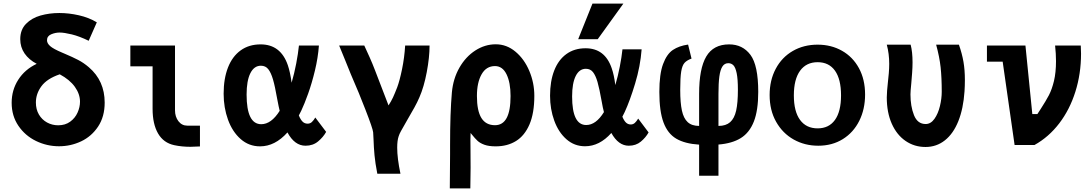

<svg xmlns="http://www.w3.org/2000/svg" viewBox="-20 -802 6040 1062"><path d="M44.5 -233.5Q44.5 -304 81 -361Q117.5 -418 183 -449Q140 -471.5 116 -506.2Q92 -541 92 -585.5Q92 -637.5 123.8 -670Q155.5 -702.5 204.2 -716.2Q253 -730 308.5 -730Q361 -730 416.2 -717.5Q471.5 -705 515.5 -678.5L470.5 -576.5Q419 -601.5 376.8 -611.8Q334.5 -622 310 -622Q286 -622 263 -612.2Q240 -602.5 240 -579Q240 -562.5 257.5 -547Q275 -531.5 323.5 -511L337.5 -505Q381.5 -486.5 412.2 -470.5Q443 -454.5 471.5 -430Q559 -355 559 -234.5Q559 -157 522.8 -102.2Q486.5 -47.5 428.8 -20.2Q371 7 306.5 7Q239.5 7 179.2 -22.2Q119 -51.5 81.8 -106.2Q44.5 -161 44.5 -233.5ZM422.5 -239.5Q422.5 -282 394 -321.8Q365.5 -361.5 310.5 -391Q240 -367 209.2 -325.2Q178.5 -283.5 178.5 -235Q178.5 -197 195.2 -168.5Q212 -140 240.2 -124.5Q268.5 -109 302 -109Q341 -109 368.2 -129Q395.5 -149 409 -179.2Q422.5 -209.5 422.5 -239.5Z M824 -200V-435H701V-550H948V-192Q948 -156 967 -131.5Q986 -107 1016 -107H1086V8Q1050 10 1033.5 10Q986 10 944 1Q884.5 -11.5 854.2 -63.8Q824 -116 824 -200Z M1217 -283.5Q1217 -367 1241 -428.5Q1265 -490 1311 -523.2Q1357 -556.5 1421.5 -556.5Q1532.5 -556.5 1572 -441.5Q1585 -403.5 1593 -344.5Q1608 -396 1618.5 -451Q1629 -506 1633.5 -550H1744Q1739 -482.5 1722 -412Q1705 -341.5 1684.5 -284.2Q1664 -227 1646.5 -190L1633 -163.5Q1642.5 -140 1653.8 -129Q1665 -118 1681.5 -118Q1695.5 -118 1705.2 -127.2Q1715 -136.5 1724 -152L1784 -72.5Q1768 -43.5 1739.5 -19.8Q1711 4 1670 4Q1609.5 4 1570 -69.5Q1501 7.5 1418.5 7.5Q1357 7.5 1311.2 -32.8Q1265.5 -73 1241.2 -139.8Q1217 -206.5 1217 -283.5ZM1425 -115Q1480.5 -115 1527 -189Q1521.5 -211 1514.5 -248.5Q1506.5 -292.5 1501.2 -317.2Q1496 -342 1490 -362.5Q1479 -400 1464 -419.2Q1449 -438.5 1423 -438.5Q1385.5 -438.5 1364.8 -397Q1344 -355.5 1344 -279Q1344 -115 1425 -115Z M2046 -33Q2045 -58.5 2044 -70Q2042 -91 2000.8 -196.8Q1959.5 -302.5 1939 -348Q1925.5 -378 1891 -464.5Q1864.5 -530.5 1856 -550H1995Q2008.5 -521 2024.5 -485.2Q2040.5 -449.5 2054 -414L2129 -219Q2143.5 -241 2153.8 -263.2Q2164 -285.5 2177 -319Q2190.5 -355 2203.8 -419.2Q2217 -483.5 2221 -550H2356Q2356 -485 2340.5 -403Q2325 -321 2300 -264Q2288.5 -237 2272.2 -207.5Q2256 -178 2232.5 -138Q2207 -93.5 2198 -77.2Q2189 -61 2185 -48Q2177 -24.5 2177 14.5Q2177 73.5 2195 159H2067Q2055.5 99.5 2051.5 56.5Q2047.5 13.5 2046 -33Z M2468 240 2469.5 51V20.5V1Q2469.5 -179 2479.5 -291Q2486.5 -367 2521.2 -427.8Q2556 -488.5 2609.2 -522.8Q2662.5 -557 2722 -557Q2782.5 -557 2831.2 -516.2Q2880 -475.5 2907.8 -409.5Q2935.5 -343.5 2935.5 -272Q2935.5 -176.5 2908.8 -114Q2882 -51.5 2834.2 -22Q2786.5 7.5 2722 7.5Q2684 7.5 2659.8 -1.2Q2635.5 -10 2621.5 -23Q2607.5 -36 2589.5 -58.5L2583 -66.5Q2582 -51.5 2582 -27.5Q2582 8.5 2582.5 30.5L2583 126.5Q2583 183 2581.5 240ZM2804 -271Q2804 -345.5 2781.8 -391Q2759.5 -436.5 2718 -436.5Q2669.5 -436.5 2643.8 -391Q2618 -345.5 2618 -271Q2618 -189 2642.8 -149.2Q2667.5 -109.5 2718 -109.5Q2761 -109.5 2782.5 -149.5Q2804 -189.5 2804 -271Z M3022.5 -272.5Q3022.5 -352.5 3045.5 -411.8Q3068.5 -471 3112.8 -503Q3157 -535 3219 -535Q3326 -535 3363.5 -424.5Q3376.5 -387.5 3383.5 -331.5Q3398 -380.5 3408.2 -433.2Q3418.5 -486 3423 -529H3529Q3522 -435.5 3493 -339.8Q3464 -244 3435.5 -182.5L3422.5 -156.5Q3431.5 -134.5 3442.5 -124Q3453.5 -113.5 3469 -113.5Q3482 -113.5 3491.5 -122.2Q3501 -131 3510 -146L3567.5 -69.5Q3552 -41.5 3524.8 -18.8Q3497.5 4 3458 4Q3400.5 4 3361.5 -66.5Q3296 7 3216 7Q3157 7 3113 -31.8Q3069 -70.5 3045.8 -134.5Q3022.5 -198.5 3022.5 -272.5ZM3178 -585 3257 -782H3428L3286 -585ZM3222.5 -110.5Q3276.5 -110.5 3320.5 -182Q3314 -206.5 3308.5 -239Q3295.5 -312 3285 -348.5Q3274.5 -384.5 3260 -403Q3245.5 -421.5 3220.5 -421.5Q3184.5 -421.5 3164.5 -381.8Q3144.5 -342 3144.5 -268.5Q3144.5 -110.5 3222.5 -110.5Z M3847 -2Q3768 -7 3720.5 -35Q3673 -63 3650 -124.8Q3627 -186.5 3627 -293.5Q3627 -392 3647.5 -447.5Q3668 -503 3702 -525.8Q3736 -548.5 3786 -555.5L3805 -478Q3779 -468.5 3766.2 -454.2Q3753.5 -440 3748 -406.8Q3742.5 -373.5 3742.5 -305Q3742.5 -233.5 3751.8 -190.5Q3761 -147.5 3783.8 -126.5Q3806.5 -105.5 3847 -105.5V-283Q3847 -422.5 3886.5 -489.5Q3926 -556.5 4013 -556.5Q4087.5 -556.5 4130.8 -498.8Q4174 -441 4174 -293.5Q4174 -191.5 4149.8 -129.8Q4125.5 -68 4077.5 -38.2Q4029.5 -8.5 3954 -2.5V170H3847ZM4061.5 -305.5Q4061.5 -364.5 4054.8 -397Q4048 -429.5 4036.5 -441Q4025 -452.5 4008.5 -452.5Q3987.5 -452.5 3975.8 -434.2Q3964 -416 3959 -379.2Q3954 -342.5 3954 -283V-105.5Q3995 -105.5 4018.5 -126.2Q4042 -147 4051.8 -190Q4061.5 -233 4061.5 -305.5Z M4237 -276.5Q4237 -358 4270.8 -421.5Q4304.5 -485 4365 -520Q4425.5 -555 4502.5 -555Q4577.5 -555 4637.2 -521.2Q4697 -487.5 4731 -425Q4765 -362.5 4765 -279Q4765 -198 4732.8 -133.5Q4700.5 -69 4641.8 -32.5Q4583 4 4506 4Q4431.5 4 4370.2 -30.2Q4309 -64.5 4273 -128.2Q4237 -192 4237 -276.5ZM4632 -274.5Q4632 -364 4598.5 -411Q4565 -458 4502.5 -458Q4440 -458 4405.5 -410.8Q4371 -363.5 4371 -274.5Q4371 -185.5 4405.2 -138.8Q4439.5 -92 4502.5 -92Q4565 -92 4598.5 -138.8Q4632 -185.5 4632 -274.5Z M4885 -263Q4885 -280 4886.8 -301.8Q4888.5 -323.5 4891 -345Q4894 -369.5 4896.2 -397Q4898.5 -424.5 4898.5 -448.5Q4898.5 -505.5 4885 -555H5017Q5027.5 -515.5 5027.5 -457Q5027.5 -430.5 5025.2 -399Q5023 -367.5 5020.5 -340.5Q5016 -296.5 5016 -280Q5016 -214 5035.5 -165Q5055 -116 5100 -116Q5128.5 -116 5148.8 -144.8Q5169 -173.5 5179 -215.2Q5189 -257 5189 -294Q5189 -372.5 5182.8 -430Q5176.5 -487.5 5158 -555H5284Q5301.5 -505 5309.2 -460Q5317 -415 5317 -360Q5317 -327 5315 -297Q5308.5 -201 5280.8 -131.8Q5253 -62.5 5206.5 -25.8Q5160 11 5099 11Q5037.5 11 4988.8 -22.5Q4940 -56 4912.5 -118Q4885 -180 4885 -263Z M5526 -461H5439V-550H5652L5690 -171H5718L5736.5 -199.5Q5765 -243.5 5781.8 -275.5Q5798.5 -307.5 5809.8 -354.2Q5821 -401 5821 -464Q5821 -505 5816 -550H5958Q5959.5 -527.5 5959.5 -505.5Q5959.5 -394 5928.2 -294.8Q5897 -195.5 5838.8 -119.5Q5780.5 -43.5 5702 0H5592Z"/></svg>

Font: JuliaMono Black
Style: Regular
Weight: 900
Monospace: yes
Designer: cormullion
Foundry: corm
Version: Version 0.054; ttfautohint (v1.8.4)